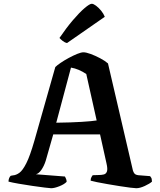

<svg xmlns="http://www.w3.org/2000/svg" viewBox="-20 -997 845 1017"><path d="M251 0Q245 0 216.5 -3.5Q188 -7 150.5 -12.5Q113 -18 78.5 -24Q44 -30 25 -35Q25 -45 28.5 -53.5Q32 -62 37 -66L48 -68Q65 -69 82.5 -81.5Q100 -94 119.5 -132.5Q139 -171 162 -251L273 -642Q282 -651 301 -664Q320 -677 344 -690Q368 -703 389 -711.5Q410 -720 422 -720Q436 -720 460.5 -711Q485 -702 510.5 -688.5Q536 -675 552 -661L684 -94Q687 -84 692.5 -77.5Q698 -71 712 -69L775 -64Q778 -59 781 -55.5Q784 -52 785 -35Q773 -24 747 -12Q721 0 702 0Q694 0 670 -3Q646 -6 614.5 -11Q583 -16 551 -21.5Q519 -27 494.5 -32Q470 -37 460 -40Q460 -52 465 -60Q470 -68 471 -69L504 -70Q518 -70 530 -73Q542 -76 546.5 -89Q551 -102 544 -132L510 -285H262L222 -145Q213 -117 199 -97Q185 -77 170 -74L324 -62Q325 -59 329 -51.5Q333 -44 333 -34Q321 -21 294.5 -10.5Q268 0 251 0ZM278 -347Q357 -348 412.5 -351.5Q468 -355 492 -359L437 -605Q397 -632 356 -639ZM335 -769Q322 -772 311 -781Q300 -790 295 -796Q331 -849 366 -890Q401 -931 428 -954Q455 -977 466 -977Q475 -977 489 -966.5Q503 -956 516 -940Q529 -924 535 -908Z"/></svg>

Font: Texturina SemiBold
Style: Regular
Weight: 600
Designer: Guillermo Torres Carreño
Foundry: Omnibus-Type
Version: Version 1.002; ttfautohint (v1.8.3)